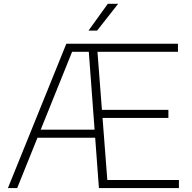

<svg xmlns="http://www.w3.org/2000/svg" viewBox="-20 -964 982 984"><path d="M20.5 0 320 -740H452.5L451 -698.5H349.5L68 0ZM159.5 -258 171.5 -299.5H488.5V-258ZM487 0 432 -740H892V-698.5H479.5L530 -41.5H897V0ZM489 -359.5V-401H843V-359.5ZM433.5 -807 532.5 -944.5H585.5L477.5 -807Z"/></svg>

Font: Encode Sans SemiExpanded ExtraLight
Style: Regular
Weight: 250
Width: 6
Designer: Multiple Designers
Foundry: Impallari Type
Version: Version 3.002